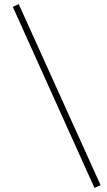

<svg xmlns="http://www.w3.org/2000/svg" viewBox="-20 -768 518 931"><path d="M438 143.1 42 -734.9 70.8 -748 467.8 129.9Z"/></svg>

Font: Fin Serif Display
Style: Italic
Weight: 400
Italic angle: -12°
Designer: J. Blake Harris
Version: Version 1.006;FEAKit 1.0